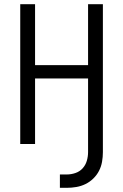

<svg xmlns="http://www.w3.org/2000/svg" viewBox="-20 -690 590 920"><path d="M267 210V146H300Q321 146 341.5 139Q362 132 376 116.5Q390 101 396 80.5Q402 60 402 39V-314H148V0H77V-670H148V-378H402V-670H473V39Q473 62 469 85Q465 108 454.5 128.5Q444 149 427 165.5Q410 182 389.5 192Q369 202 346 206Q323 210 300 210Z"/></svg>

Font: Lode
Style: Regular
Weight: 400
Monospace: yes
Designer: Belleve Invis
Foundry: Belleve Invis
Version: Version 29.2.0; ttfautohint (v1.8.3)